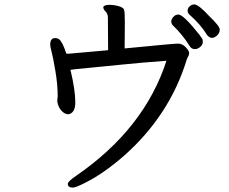

<svg xmlns="http://www.w3.org/2000/svg" viewBox="-20 -785 1040 872"><path d="M865 -562Q878 -562 889.5 -572Q901 -582 901 -594Q901 -605 899 -608Q897 -611 885 -628Q813 -719 790 -719Q777 -719 767.5 -708.5Q758 -698 758 -688Q758 -677 764 -671Q809 -628 842 -575Q850 -562 865 -562ZM311 67Q323 67 359 49Q448 6 546 -80Q751 -263 828 -514Q830 -521 834.5 -528Q839 -535 839 -545Q839 -554 823.5 -570.5Q808 -587 788 -587Q770 -587 546 -565L547 -682Q547 -731 543.5 -741Q540 -751 519 -757Q498 -763 477 -763Q453 -763 449 -753Q449 -743 459.5 -732.5Q470 -722 470 -705L471 -557L291 -541Q285 -541 281 -542Q264 -595 248 -607Q241 -612 230 -612Q208 -612 208 -582Q208 -573 214.5 -549Q221 -525 231.5 -463Q242 -401 242 -348L240 -326Q243 -301 258 -283.5Q273 -266 291 -266Q322 -272 322 -320Q322 -376 300 -468Q311 -470 396 -478Q481 -486 548 -493Q615 -500 736 -509Q636 -200 325 14Q288 39 288 50Q288 67 311 67ZM943 -613Q954 -613 966 -624Q978 -635 978 -651Q978 -666 932 -710Q882 -765 862 -765Q851 -765 841.5 -756.5Q832 -748 832 -737Q832 -727 840 -719Q892 -673 919 -628Q930 -613 943 -613Z"/></svg>

Font: LXGW WenKai Mono TC
Style: Bold
Weight: 700
Designer: LXGW / Fontworks Inc.
Foundry: LXGW / Fontworks Inc.
Version: Version 1.330